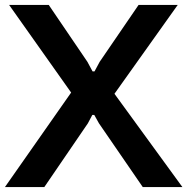

<svg xmlns="http://www.w3.org/2000/svg" viewBox="-25 -760 761 780"><path d="M264 -384 12 -740H173L330 -509L351 -470H359L380 -509L538 -740H697L440 -379L716 0H555L377 -259L358 -293H350L332 -259L155 0H-5Z"/></svg>

Font: Encode Sans Normal
Style: SemiBold
Weight: 600
Designer: Pablo Impallari, Andres Torresi
Foundry: Pablo Impallari, Andres Torresi
Version: Version 1.000; ttfautohint (v1.00) -l 8 -r 50 -G 200 -x 14 -